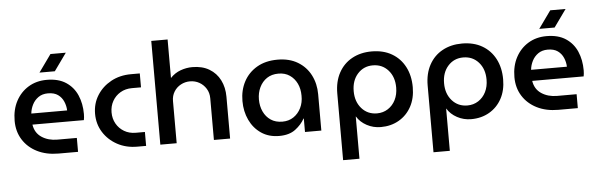

<svg xmlns="http://www.w3.org/2000/svg" viewBox="-55 -928 4194 1346"><g transform="rotate(-5 2041.5 -255.0)"><path d="M327 0Q241 0 176.5 -32.5Q112 -65 76 -122.5Q40 -180 40 -255Q40 -334 72 -394Q104 -454 160 -488Q216 -522 289 -522Q371 -522 424 -487Q477 -452 502.5 -393Q528 -334 528 -261Q528 -237 524 -218H162Q171 -159 217 -128.5Q263 -98 327 -98H464V0ZM161 -296H413Q412 -328 399 -358.5Q386 -389 359.5 -408Q333 -427 289 -427Q249 -427 221.5 -407.5Q194 -388 179 -358Q164 -328 161 -296ZM243 -577 331 -700H439L351 -577Z M881 0Q802 0 740 -34Q678 -68 642 -125.5Q606 -183 606 -255Q606 -327 642 -384.5Q678 -442 740 -476Q802 -510 881 -510H943V-412H879Q833 -412 797.5 -391Q762 -370 742 -334.5Q722 -299 722 -255Q722 -211 742 -175.5Q762 -140 797.5 -119Q833 -98 879 -98H943V0Z M1043 0V-730H1158V-459Q1189 -492 1230 -507Q1271 -522 1313 -522Q1383 -522 1432.5 -492.5Q1482 -463 1508 -411.5Q1534 -360 1534 -294V0H1420V-293Q1420 -332 1401.5 -361.5Q1383 -391 1353.5 -407.5Q1324 -424 1288 -424Q1254 -424 1224 -408Q1194 -392 1176 -363Q1158 -334 1158 -297V0Z M1879 12Q1806 12 1753 -24Q1700 -60 1671.5 -120.5Q1643 -181 1643 -254Q1643 -330 1675 -390.5Q1707 -451 1767.5 -486.5Q1828 -522 1913 -522Q1996 -522 2055 -486.5Q2114 -451 2145 -390.5Q2176 -330 2176 -256V0H2061V-95H2059Q2036 -53 1993 -20.5Q1950 12 1879 12ZM1910 -86Q1955 -86 1988.5 -108.5Q2022 -131 2041 -169.5Q2060 -208 2059 -256Q2059 -304 2041 -341.5Q2023 -379 1990 -401.5Q1957 -424 1911 -424Q1863 -424 1829.5 -401.5Q1796 -379 1777.5 -340.5Q1759 -302 1759 -255Q1759 -208 1777 -169.5Q1795 -131 1828.5 -108.5Q1862 -86 1910 -86Z M2575 -522Q2497 -522 2437 -489Q2377 -456 2343.5 -394.5Q2310 -333 2310 -249V220H2425V-77H2426Q2450 -37 2495.5 -12.5Q2541 12 2594 12Q2666 12 2722 -20.5Q2778 -53 2809.5 -111Q2841 -169 2841 -247Q2841 -329 2808.5 -391Q2776 -453 2716.5 -487.5Q2657 -522 2575 -522ZM2575 -424Q2641 -424 2683 -377Q2725 -330 2725 -255Q2725 -206 2706 -168Q2687 -130 2653 -108Q2619 -86 2576 -86Q2510 -86 2468 -133.5Q2426 -181 2426 -255Q2426 -330 2468 -377Q2510 -424 2575 -424Z M3211 -522Q3133 -522 3073 -489Q3013 -456 2979.5 -394.5Q2946 -333 2946 -249V220H3061V-77H3062Q3086 -37 3131.5 -12.5Q3177 12 3230 12Q3302 12 3358 -20.5Q3414 -53 3445.5 -111Q3477 -169 3477 -247Q3477 -329 3444.5 -391Q3412 -453 3352.5 -487.5Q3293 -522 3211 -522ZM3211 -424Q3277 -424 3319 -377Q3361 -330 3361 -255Q3361 -206 3342 -168Q3323 -130 3289 -108Q3255 -86 3212 -86Q3146 -86 3104 -133.5Q3062 -181 3062 -255Q3062 -330 3104 -377Q3146 -424 3211 -424Z M3844 0Q3758 0 3693.5 -32.5Q3629 -65 3593 -122.5Q3557 -180 3557 -255Q3557 -334 3589 -394Q3621 -454 3677 -488Q3733 -522 3806 -522Q3888 -522 3941 -487Q3994 -452 4019.5 -393Q4045 -334 4045 -261Q4045 -237 4041 -218H3679Q3688 -159 3734 -128.5Q3780 -98 3844 -98H3981V0ZM3678 -296H3930Q3929 -328 3916 -358.5Q3903 -389 3876.5 -408Q3850 -427 3806 -427Q3766 -427 3738.5 -407.5Q3711 -388 3696 -358Q3681 -328 3678 -296ZM3760 -577 3848 -700H3956L3868 -577Z"/></g></svg>

Font: MuseoModerno Medium
Style: Regular
Weight: 500
Designer: Pablo Cosgaya, Héctor Gatti, Marcela Romero, and the Authors of The MuseoModerno Project.
Foundry: Omnibus-Type Team
Version: Version 1.001